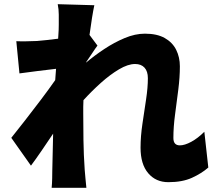

<svg xmlns="http://www.w3.org/2000/svg" viewBox="-20 -840 1040 918"><path d="M261 -722Q261 -746 261 -770.5Q261 -795 256 -820L431 -815Q426 -792 420 -755Q414 -718 408 -673L446 -622Q436 -609 421 -586Q406 -563 392 -543V-541Q431 -574 478.5 -605.5Q526 -637 576 -658Q626 -679 673 -679Q731 -679 768 -658Q805 -637 822.5 -601.5Q840 -566 840 -523Q840 -471 832.5 -411.5Q825 -352 817 -292.5Q809 -233 809 -180Q809 -145 840 -145Q863 -145 894.5 -162Q926 -179 957 -210L976 -39Q944 -11 898 10Q852 31 785 31Q725 31 688.5 -12Q652 -55 652 -134Q652 -188 661 -248Q670 -308 678.5 -365Q687 -422 687 -466Q687 -499 671 -516.5Q655 -534 626 -534Q592 -534 549 -508.5Q506 -483 462 -443.5Q418 -404 379 -361Q378 -345 378 -329Q378 -313 378 -298Q378 -241 379 -170.5Q380 -100 385 -28Q386 -15 388.5 12Q391 39 393 58H227Q229 38 229.5 12.5Q230 -13 230 -25Q231 -70 232 -112Q233 -154 234 -201Q206 -159 177.5 -117.5Q149 -76 128 -48L34 -181Q62 -216 99.5 -264Q137 -312 175.5 -363Q214 -414 244 -457Q245 -471 246 -484.5Q247 -498 248 -511Q209 -507 160.5 -500.5Q112 -494 73 -489L58 -643Q82 -642 104 -642.5Q126 -643 157 -644Q177 -646 203.5 -648.5Q230 -651 258 -655Q260 -679 260.5 -697Q261 -715 261 -722Z"/></svg>

Font: Source Han Sans CN Heavy
Style: Regular
Weight: 900
Designer: Ryoko NISHIZUKA 西塚涼子 (kana, bopomofo & ideographs); Paul D. Hunt (Latin, Greek & Cyrillic); Sandoll Communications 산돌커뮤니
Foundry: Adobe
Version: Version 2.000;hotconv 1.0.107;makeotfexe 2.5.65593